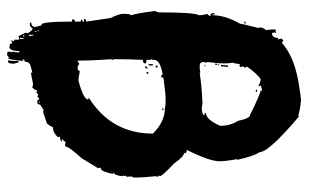

<svg xmlns="http://www.w3.org/2000/svg" viewBox="-180 -594 850 529"><g transform="rotate(90 244.5 -330.0)"><path d="M233.4 -609.9Q227.5 -609.9 227.5 -613.8H233.4ZM165 -305.2H163.1Q163.1 -310.1 168.9 -313V-309.1Q168.9 -305.2 165 -305.2ZM180.7 -309.1H178.7Q178.7 -314.9 182.6 -314.9L184.6 -311ZM157.2 -314.9V-326.7H161.1V-318.8Q161.1 -314.9 157.2 -314.9ZM167 -334.5H161.1Q161.1 -340.3 165 -340.3L167 -336.4ZM280.3 -352.1 278.3 -356H284.2Q284.2 -352.1 280.3 -352.1ZM163.1 -469.2H159.2V-471.2H163.1ZM159.2 -498.5H155.3Q155.3 -504.4 159.2 -504.4ZM161.1 -506.3H157.2V-508.3H161.1ZM163.1 -514.2H159.2L161.1 -533.7H165ZM180.7 -455.6Q218.3 -461.4 264.6 -463.4Q275.4 -461.4 282.2 -461.4Q297.9 -462.9 297.9 -469.2H292V-473.1Q310.1 -473.1 327.1 -512.2Q327.1 -540 313.5 -561Q306.6 -594.2 297.9 -594.2Q238.3 -623.5 229.5 -623.5L231.4 -627.4Q224.1 -627.4 215.8 -623.5L217.8 -619.6V-617.7H215.8Q208.5 -623.5 198.2 -623.5Q181.6 -611.8 163.1 -584.5Q167 -584 167 -580.6L163.1 -574.7Q165 -571.3 165 -566.9L161.1 -564.9L157.2 -566.9Q155.3 -550.8 153.3 -547.4Q155.3 -536.6 155.3 -518.1Q155.3 -516.1 153.3 -516.1Q153.3 -514.2 155.3 -514.2L151.4 -477.1L153.3 -473.1Q151.4 -469.7 151.4 -465.3Q151.4 -455.6 163.1 -455.6Q171.9 -455.6 180.7 -457.5ZM87.9 39.6V29.8H85.9Q85.9 36.1 84 39.6ZM82 29.8V27.8H76.2V29.8ZM80.1 14.2Q80.1 12.2 78.1 2.4H76.2V14.2ZM68.4 -1.5V-5.4H66.4V-1.5ZM66.4 -9.3V-13.2H64.5V-9.3ZM262.7 -12.2V-16.1H260.7V-12.2ZM170.9 -119.6Q173.8 -119.6 176.8 -125.5Q194.3 -121.6 202.1 -121.6Q254.9 -135.3 254.9 -148.9H251V-150.9Q348.6 -213.4 348.6 -326.7Q315.9 -359.9 278.3 -359.9Q272.5 -361.8 252 -361.8Q239.3 -361.8 196.3 -356H194.3V-350.1H186.5V-354Q145.5 -346.7 145.5 -330.6Q145.5 -322.8 143.6 -322.8L145.5 -318.8V-309.1Q155.3 -309.1 155.3 -305.2Q155.3 -299.3 145.5 -299.3Q143.6 -267.1 143.6 -223.1Q143.6 -218.8 145.5 -215.3L143.6 -211.4Q147.5 -160.2 147.5 -119.6H149.4L155.3 -123.5H157.2L163.1 -119.6ZM132.8 74.7H127Q123 74.7 123 70.8V64.9Q123 63 125 63L123 59.1Q125 48.3 125 41.5H121.1Q121.1 68.8 109.4 68.8Q105.5 66.9 103.5 66.9Q103.5 68.8 101.6 68.8Q101.6 61 98.1 61Q96.2 61 93.8 63Q93.8 64.9 91.8 64.9V63Q93.8 59.6 93.8 55.2H89.8V41.5L80.1 43.5L70.3 23.9Q72.3 23.9 72.3 22Q70.3 22 70.3 20Q72.3 20 72.3 18.1Q64.5 6.3 62.5 5.9Q60.5 5.4 58.6 4.4Q58.6 7.3 50.8 12.2H43V8.3Q54.7 8.3 54.7 -3.4L49.8 -21L48.3 -20Q40 -20 40 -104H34.2V-107.9Q34.2 -111.8 40 -111.8V-125.5Q40 -129.4 34.2 -129.4Q34.2 -133.3 40 -133.3V-137.2H32.2Q32.2 -142.1 40 -143.1L30.3 -209.5Q18.6 -233.9 18.6 -244.6Q18.6 -266.1 22.5 -266.1Q16.6 -285.2 10.7 -332.5Q14.6 -338.9 14.6 -344.2Q14.6 -441.9 22.5 -453.6Q22.5 -464.8 18.6 -477.1Q22.9 -477.1 24.4 -486.8L20.5 -484.9Q16.6 -489.7 16.6 -490.7V-496.6H20.5V-490.7H22.5Q22.5 -526.4 45.9 -566.9Q45.9 -572.3 57.6 -617.7L55.7 -621.6Q58.6 -636.2 63.5 -637.2Q61.5 -650.9 61.5 -664.6Q67.9 -664.6 71.3 -666.5Q71.3 -662.6 69.3 -662.6Q71.3 -659.2 71.3 -654.8Q85 -654.8 85 -672.4L88.9 -670.4Q88.9 -672.4 86.9 -682.1L92.8 -686L98.6 -682.1Q134.3 -714.4 202.1 -727.1Q248.5 -734.9 254.9 -734.9Q280.3 -732.9 299.8 -727.1Q299.8 -729 301.8 -729Q399.4 -646 399.4 -621.6Q410.6 -605 420.9 -559.1H418.9Q424.8 -527.3 424.8 -510.3Q424.8 -482.9 393.6 -420.4Q403.3 -418.9 403.3 -414.6Q401.4 -414.6 401.4 -412.6Q412.1 -412.6 430.7 -385.3Q465.3 -353 465.8 -346.2L463.9 -342.3Q467.8 -341.8 467.8 -338.4Q467.8 -336.4 465.8 -336.4Q469.7 -301.8 469.7 -273.9Q467.8 -268.1 465.8 -268.1L467.8 -264.2Q467.8 -262.2 465.8 -262.2L467.8 -258.3Q467.8 -252.4 463.9 -252.4L465.8 -248.5Q465.8 -246.6 463.9 -246.6L465.8 -242.7V-240.7Q462.9 -219.2 456.1 -219.2V-217.3H460Q452.6 -184.1 446.3 -184.1Q442.4 -183.6 442.4 -180.2L444.3 -176.3L417 -131.3Q385.7 -96.2 385.7 -90.3Q385.7 -84.5 377.9 -84.5Q374 -86.4 372.1 -86.4L364.3 -76.7V-74.7L368.2 -76.7H370.1Q370.1 -70.8 356.4 -70.8L358.4 -66.9V-64.9Q346.2 -51.3 331.1 -51.3Q322.8 -33.7 317.4 -33.7Q289.1 -23.9 288.1 -23.9L284.2 -25.9L268.6 -16.1Q268.6 -8.3 262.7 -8.3H258.8Q254.9 -8.3 254.9 -14.2Q247.1 -11.2 247.1 -8.3L243.2 -10.3H241.2L235.4 -6.3H233.4L229.5 -8.3Q229.5 -2.4 221.7 5.4L211.9 3.4Q184.6 9.3 180.7 9.3V5.4Q178.7 5.4 159.2 11.2Q150.4 15.1 150.4 25.9Q146.5 27.8 144.5 27.8V31.7H148.4Q144.5 72.8 140.6 72.8V68.8ZM150.4 72.8 146.5 70.8 148.4 61V43.5H152.3L156.2 57.1Q155.3 72.8 150.4 72.8ZM40 -576.7Q40 -582.5 43.9 -582.5H45.9Q45.9 -579.6 40 -576.7Z"/></g></svg>

Font: Mister Brush
Style: Regular
Weight: 400
Designer: GGBotNet
Foundry: GGBotNet
Version: 1.00